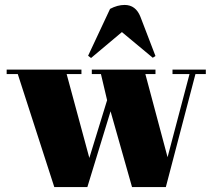

<svg xmlns="http://www.w3.org/2000/svg" viewBox="-20 -758 874 778"><path d="M352 -458V-476H610V-458H569L659 -121L748 -458H679V-476H814V-458H772L652 0H515L428 -307L334 0H200L52 -458H7V-476H310V-458H250L342 -118L414 -352L389 -458ZM337 -532 426 -722Q456 -738 485 -738Q530 -738 549 -690L610 -531L599 -524L474 -628L349 -523Z"/></svg>

Font: SVN-Abril Fatface
Style: Regular
Weight: 400
Designer: Veronika Burian, Jos? Scaglione
Foundry: TypeTogether
Version: Version 1.001